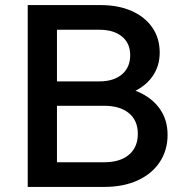

<svg xmlns="http://www.w3.org/2000/svg" viewBox="-20 -735 725 755"><path d="M89 0V-715H376Q446 -715 498.5 -691.5Q551 -668 579.5 -626Q608 -584 608 -528Q608 -475 579.5 -434.5Q551 -394 498.5 -371.5Q446 -349 376 -349H214V-399H390Q465 -399 521 -375Q577 -351 608 -307.5Q639 -264 639 -205Q639 -144 608 -97.5Q577 -51 521 -25.5Q465 0 390 0ZM204 -97H390Q452 -97 487 -126.5Q522 -156 522 -209Q522 -261 487 -290Q452 -319 390 -319H194V-415H371Q427 -415 459.5 -442.5Q492 -470 492 -518Q492 -565 459.5 -591.5Q427 -618 371 -618H204Z"/></svg>

Font: Wix Madefor Display SemiBold
Style: Regular
Weight: 600
Designer: Dalton Maag Ltd
Foundry: Dalton Maag Ltd
Version: Version 3.100